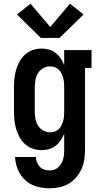

<svg xmlns="http://www.w3.org/2000/svg" viewBox="-20 -799 540 1032"><path d="M247 213Q223 213 200 209Q177 205 155.5 195.5Q134 186 116.5 170Q99 154 87 134Q75 114 68.5 91Q62 68 61 45H173Q173 59 178.5 73Q184 87 194 97.5Q204 108 218 112.5Q232 117 247 117Q260 117 272 113Q284 109 293.5 100Q303 91 309.5 79.5Q316 68 319.5 56Q323 44 324 31Q325 18 325 5V-81Q318 -62 306.5 -45Q295 -28 279 -15.5Q263 -3 243 2.5Q223 8 203 8Q179 8 156 0Q133 -8 115 -24Q97 -40 85.5 -61Q74 -82 67 -105Q60 -128 57.5 -152Q55 -176 55 -200V-330Q55 -354 57.5 -378Q60 -402 67 -425Q74 -448 85.5 -469Q97 -490 115 -506Q133 -522 156 -530Q179 -538 203 -538Q223 -538 243 -532.5Q263 -527 279 -514.5Q295 -502 306.5 -485Q318 -468 325 -449V-530H472V-434H437V5Q437 32 433 58.5Q429 85 418 109.5Q407 134 389.5 154.5Q372 175 349 188.5Q326 202 299.5 207.5Q273 213 247 213ZM249 -88Q262 -88 274 -92Q286 -96 295.5 -105Q305 -114 310.5 -125.5Q316 -137 319.5 -149.5Q323 -162 324 -174.5Q325 -187 325 -200V-330Q325 -343 324 -355.5Q323 -368 319.5 -380.5Q316 -393 310.5 -404.5Q305 -416 295.5 -425Q286 -434 274 -438Q262 -442 249 -442Q229 -442 211.5 -432Q194 -422 184 -405.5Q174 -389 170.5 -369.5Q167 -350 167 -330V-200Q167 -180 170.5 -160.5Q174 -141 184 -124.5Q194 -108 211.5 -98Q229 -88 249 -88ZM200 -595 71 -721 144 -779 250 -654 356 -779 429 -721 300 -595Z"/></svg>

Font: Iosevka Slab
Style: Bold
Weight: 700
Monospace: yes
Designer: Belleve Invis
Foundry: Belleve Invis
Version: Version 11.1.1; ttfautohint (v1.8.3)